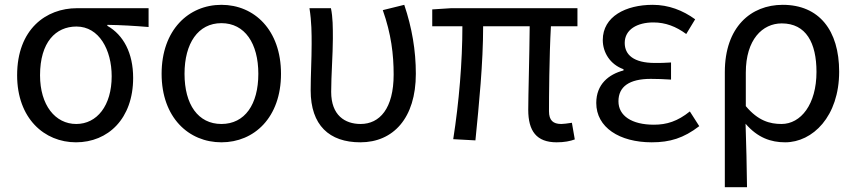

<svg xmlns="http://www.w3.org/2000/svg" viewBox="-20 -577 3551 796"><path d="M295 13C428 13 532 -85 532 -254C532 -357 492 -432 425 -470V-474C485 -473 535 -470 596 -465V-543H299C171 -543 51 -456 51 -265C51 -86 164 13 295 13ZM296 -63C209 -63 146 -141 146 -265C146 -402 211 -467 297 -467C391 -467 443 -370 443 -261C443 -139 382 -63 296 -63Z M898 13C1034 13 1145 -90 1145 -271C1145 -453 1034 -557 898 -557C762 -557 650 -453 650 -271C650 -90 762 13 898 13ZM898 -63C801 -63 745 -144 745 -271C745 -397 801 -481 898 -481C995 -481 1051 -397 1051 -271C1051 -144 995 -63 898 -63Z M1474 13C1610 13 1704 -87 1704 -271C1704 -368 1688 -462 1656 -557L1567 -535C1602 -436 1612 -351 1612 -268C1612 -127 1554 -63 1475 -63C1410 -63 1353 -99 1353 -196C1353 -263 1360 -355 1360 -416C1360 -464 1360 -505 1352 -543H1263C1272 -486 1272 -438 1272 -394C1272 -330 1268 -266 1268 -202C1268 -58 1345 13 1474 13Z M2288 13C2320 13 2344 8 2363 1L2351 -68C2330 -65 2317 -63 2307 -63C2273 -63 2256 -78 2256 -116C2256 -169 2257 -344 2264 -468H2374V-543H1850L1772 -538V-468H1897C1897 -321 1883 -153 1859 0L1951 5C1966 -146 1983 -315 1983 -468H2176C2175 -348 2170 -179 2170 -122C2170 -34 2204 13 2288 13Z M2682 13C2757 13 2814 -4 2879 -54L2840 -115C2789 -74 2744 -60 2691 -60C2599 -60 2544 -97 2544 -157C2544 -218 2589 -250 2678 -250C2705 -250 2731 -249 2762 -247V-318C2736 -316 2716 -316 2695 -316C2607 -316 2570 -350 2570 -399C2570 -455 2622 -484 2689 -484C2739 -484 2783 -467 2825 -436L2862 -497C2811 -534 2752 -557 2686 -557C2575 -557 2479 -509 2479 -411C2479 -360 2509 -310 2565 -290V-285C2504 -269 2452 -228 2452 -150C2452 -49 2548 13 2682 13Z M2985 199H3077C3076 103 3074 34 3071 -64C3121 -6 3176 13 3235 13C3349 13 3459 -94 3459 -280C3459 -451 3376 -557 3225 -557C3093 -557 2985 -465 2985 -278ZM3220 -63C3172 -63 3123 -76 3072 -137V-276C3072 -413 3141 -480 3221 -480C3322 -480 3365 -399 3365 -279C3365 -144 3300 -63 3220 -63Z"/></svg>

Font: Microsoft YaHei
Style: Regular
Weight: 400
Designer: Ryoko NISHIZUKA 西塚涼子 (kana, bopomofo & ideographs); Paul D. Hunt (Latin, Greek & Cyrillic); Sandoll Communications 산돌커뮤니
Foundry: Adobe
Version: Version 2.001;hotconv 1.0.111;makeotfexe 2.5.65597